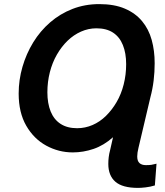

<svg xmlns="http://www.w3.org/2000/svg" viewBox="-20 -729 805 936"><path d="M653 187Q577 187 542.5 157Q508 127 508 70Q508 54 510 37Q512 20 517 2L531 -60Q486 -20 436 -3Q386 14 335 14Q266 14 205.5 -19Q145 -52 108 -116Q71 -180 71 -273Q71 -339 89.5 -403Q108 -467 142 -522.5Q176 -578 224.5 -620Q273 -662 333.5 -685.5Q394 -709 464 -709Q537 -709 588.5 -687Q640 -665 672.5 -626Q705 -587 719.5 -534.5Q734 -482 734 -421Q734 -378 729 -336.5Q724 -295 713 -254L655 -8Q649 16 649 34Q649 56 660 66Q671 76 691 76Q708 76 718 74.5Q728 73 743 69L735 175Q712 182 689.5 184.5Q667 187 653 187ZM356 -104Q395 -104 431 -119.5Q467 -135 496.5 -164Q526 -193 548.5 -231.5Q571 -270 583 -317.5Q595 -365 595 -416Q595 -470 579 -509.5Q563 -549 531 -570Q499 -591 450 -591Q411 -591 375 -575Q339 -559 309.5 -530.5Q280 -502 257.5 -463Q235 -424 223 -377Q211 -330 211 -279Q211 -225 227 -185.5Q243 -146 275.5 -125Q308 -104 356 -104Z"/></svg>

Font: Ubuntu Sans
Style: Bold Italic
Weight: 700
Italic angle: -13.5°
Designer: Dalton Maag Ltd
Foundry: Dalton Maag Ltd
Version: Version 1.006